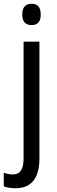

<svg xmlns="http://www.w3.org/2000/svg" viewBox="-53 -758 300 1018"><path d="M115 -625Q163 -625 163 -681Q163 -738 115 -738Q65 -738 65 -681Q65 -625 115 -625ZM156 81V-537H72V83Q72 167 16 167Q-7 167 -33 158V230Q-7 240 29 240Q156 240 156 81Z"/></svg>

Font: Noto Sans Display SemiCondensed
Style: Regular
Weight: 400
Width: 4
Designer: Monotype Design team
Foundry: Monotype Imaging Inc.
Version: 1.000